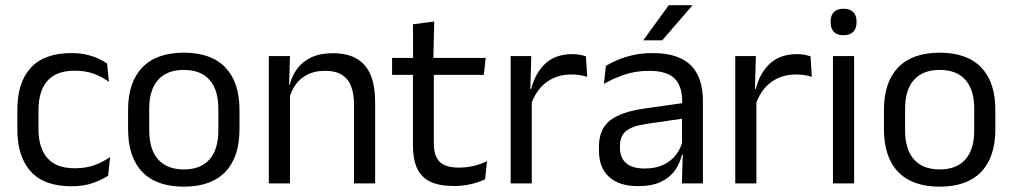

<svg xmlns="http://www.w3.org/2000/svg" viewBox="-20 -703 3882 736"><path d="M254 11Q149 11 97.8 -45.8Q46.5 -102.5 46.5 -206.5V-282.5Q46.5 -387 98 -443.2Q149.5 -499.5 254 -499.5Q285 -499.5 310.5 -493.8Q336 -488 356.2 -478.8Q376.5 -469.5 390.5 -459.5L397.5 -389Q374 -407 341.8 -419.5Q309.5 -432 266 -432Q196 -432 161.8 -393.2Q127.5 -354.5 127.5 -280.5V-208.5Q127.5 -136 161.8 -97Q196 -58 266 -58Q311 -58 343.8 -70.5Q376.5 -83 402 -101L394.5 -29.5Q372.5 -14.5 337 -1.8Q301.5 11 254 11Z M684.5 12.5Q579.5 12.5 525.2 -44.2Q471 -101 471 -207.5V-282Q471 -388 525.5 -444.5Q580 -501 684.5 -501Q789.5 -501 843.8 -444.5Q898 -388 898 -282V-207.5Q898 -101 843.8 -44.2Q789.5 12.5 684.5 12.5ZM684.5 -53.5Q749.5 -53.5 783.2 -92Q817 -130.5 817 -203V-286.5Q817 -358.5 783.2 -396.8Q749.5 -435 684.5 -435Q620 -435 586 -396.8Q552 -358.5 552 -286.5V-203Q552 -130.5 586 -92Q620 -53.5 684.5 -53.5Z M1337 0V-303.5Q1337 -343 1326.2 -371.5Q1315.5 -400 1291.2 -415.8Q1267 -431.5 1225 -431.5Q1186.5 -431.5 1158.2 -417Q1130 -402.5 1112.5 -377.8Q1095 -353 1088 -321.5L1073.5 -379H1091Q1099 -412 1119 -439.2Q1139 -466.5 1172.8 -482.8Q1206.5 -499 1255.5 -499Q1313.5 -499 1349.2 -477Q1385 -455 1401.5 -413.8Q1418 -372.5 1418 -312.5V0ZM1010.5 0V-488H1091.5L1088 -371L1091.5 -366.5V0Z M1719.5 10Q1663 10 1628.5 -7Q1594 -24 1578.5 -58.5Q1563 -93 1563 -144.5V-452.5H1643V-154Q1643 -106 1665 -83.2Q1687 -60.5 1739 -60.5Q1768.5 -60.5 1795.8 -67Q1823 -73.5 1847 -85.5L1839.5 -16Q1816 -4 1784.5 3Q1753 10 1719.5 10ZM1483 -416V-481H1842L1834.5 -416ZM1563.5 -473 1563 -610 1644.5 -620.5 1641 -473Z M2014.5 -298.5 1996 -361 2016 -362Q2032 -424 2071 -459.8Q2110 -495.5 2174.5 -495.5Q2190.5 -495.5 2203.2 -493Q2216 -490.5 2226 -487L2231 -408.5Q2218.5 -412.5 2203.2 -415Q2188 -417.5 2169.5 -417.5Q2114.5 -417.5 2073.8 -387Q2033 -356.5 2014.5 -298.5ZM1937.5 0V-488H2016.5L2012.5 -344L2018.5 -338V0Z M2594 0 2597.5 -118.5 2594.5 -131V-286.5L2595 -315Q2595 -374.5 2564.8 -403Q2534.5 -431.5 2469 -431.5Q2416.5 -431.5 2372.8 -416.5Q2329 -401.5 2295 -381.5L2302.5 -450.5Q2321.5 -462 2347.8 -473.2Q2374 -484.5 2407.8 -492Q2441.5 -499.5 2482 -499.5Q2534.5 -499.5 2571.2 -486.8Q2608 -474 2630.8 -450Q2653.5 -426 2664 -392Q2674.5 -358 2674.5 -316V0ZM2426 10.5Q2353.5 10.5 2314.8 -24.8Q2276 -60 2276 -125.5V-140Q2276 -207.5 2317.8 -240.8Q2359.5 -274 2450.5 -287L2605 -309L2609.5 -250L2460.5 -228.5Q2404.5 -220.5 2380.5 -201.2Q2356.5 -182 2356.5 -144.5V-136.5Q2356.5 -98 2380.2 -77.5Q2404 -57 2451.5 -57Q2493.5 -57 2523.5 -71.5Q2553.5 -86 2572 -110.5Q2590.5 -135 2597 -165L2609.5 -110H2594Q2587 -78 2567.8 -50.5Q2548.5 -23 2514 -6.2Q2479.5 10.5 2426 10.5ZM2543.5 -683H2633.5V-681.5L2518.5 -548.5H2446.5V-549.5Z M2875.5 -298.5 2857 -361 2877 -362Q2893 -424 2932 -459.8Q2971 -495.5 3035.5 -495.5Q3051.5 -495.5 3064.2 -493Q3077 -490.5 3087 -487L3092 -408.5Q3079.5 -412.5 3064.2 -415Q3049 -417.5 3030.5 -417.5Q2975.5 -417.5 2934.8 -387Q2894 -356.5 2875.5 -298.5ZM2798.5 0V-488H2877.5L2873.5 -344L2879.5 -338V0Z M3173 0V-488H3254V0ZM3213.5 -568Q3188.5 -568 3176.2 -581.2Q3164 -594.5 3164 -617.5V-620Q3164 -643.5 3176.2 -656.5Q3188.5 -669.5 3213.5 -669.5Q3238.5 -669.5 3251 -656.5Q3263.5 -643.5 3263.5 -620V-617.5Q3263.5 -594 3251 -581Q3238.5 -568 3213.5 -568Z M3582 12.5Q3477 12.5 3422.8 -44.2Q3368.5 -101 3368.5 -207.5V-282Q3368.5 -388 3423 -444.5Q3477.5 -501 3582 -501Q3687 -501 3741.2 -444.5Q3795.5 -388 3795.5 -282V-207.5Q3795.5 -101 3741.2 -44.2Q3687 12.5 3582 12.5ZM3582 -53.5Q3647 -53.5 3680.8 -92Q3714.5 -130.5 3714.5 -203V-286.5Q3714.5 -358.5 3680.8 -396.8Q3647 -435 3582 -435Q3517.5 -435 3483.5 -396.8Q3449.5 -358.5 3449.5 -286.5V-203Q3449.5 -130.5 3483.5 -92Q3517.5 -53.5 3582 -53.5Z"/></svg>

Font: Anek Odia Medium
Style: Regular
Weight: 400
Version: Version 1.003